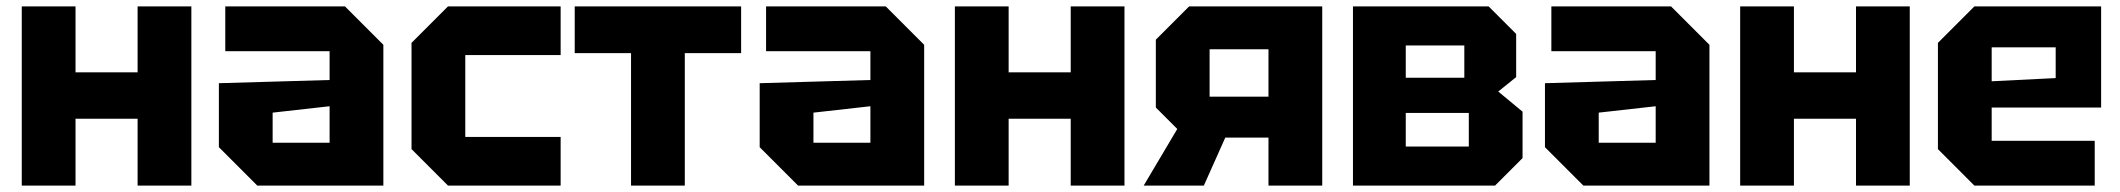

<svg xmlns="http://www.w3.org/2000/svg" viewBox="-20 -580 6626 600"><path d="M48 0V-560H216V-354H410V-560H578V0H410V-209H216V0Z M664 -120V-320L1010 -330V-420H684V-560H1058L1178 -440V0H784ZM832 -228V-134H1010V-248Z M1266 -114V-446L1380 -560H1732V-408H1434V-152H1732V0H1380Z M2120 0V-414H2296V-560H1776V-414H1952V0Z M2354 -120V-320L2700 -330V-420H2374V-560H2748L2868 -440V0H2474ZM2522 -228V-134H2700V-248Z M2964 0V-560H3132V-354H3326V-560H3494V0H3326V-209H3132V0Z M3760 -278H3944V-426H3760ZM3592 -244V-456L3696 -560H4112V0H3944V-150H3809L3742 0H3554L3659 -177Z M4208 -560V0H4652L4738 -86V-231L4662 -294L4718 -339V-474L4632 -560ZM4373 -337V-438H4556V-337ZM4373 -122V-227H4570V-122Z M4808 -120V-320L5154 -330V-420H4828V-560H5202L5322 -440V0H4928ZM4976 -228V-134H5154V-248Z M5418 0V-560H5586V-354H5780V-560H5948V0H5780V-209H5586V0Z M6036 -114V-446L6150 -560H6546V-244H6204V-140H6526V0H6150ZM6204 -326 6404 -336V-432H6204Z"/></svg>

Font: Tektur
Style: Bold
Weight: 700
Designer: Adam Jagosz
Foundry: Adam Jagosz
Version: Version 1.005;gftools[0.9.30]